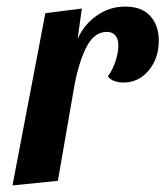

<svg xmlns="http://www.w3.org/2000/svg" viewBox="-20 -550 503 584"><path d="M361 -530Q411 -530 437 -501.5Q463 -473 463 -426Q463 -373 432.5 -336Q402 -299 355 -299Q341 -299 328 -303.5Q315 -308 308 -318Q322 -336 331 -363Q340 -390 340 -412Q340 -431 331 -442Q322 -453 305 -453Q265 -453 241 -403Q217 -353 205 -282L156 0L18 14L118 -510L229 -524L216 -432Q237 -477 275.5 -503.5Q314 -530 361 -530Z"/></svg>

Font: Sansita Medium Italic
Style: Regular
Weight: 500
Italic angle: -11°
Designer: Pablo Cosgaya
Foundry: Omnibus-Type
Version: Version 1.006